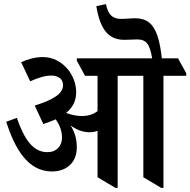

<svg xmlns="http://www.w3.org/2000/svg" viewBox="-20 -908 927 935"><path d="M233 -73C305 -73 354 -117 354 -190C354 -229 345 -263 324 -297C351 -277 382 -264 415 -264C430 -264 443 -266 455 -271V-45L542 7H553V-539H678V-45L765 7H776V-539H887V-551L847 -624H768C752 -773 714 -819 638 -819C615 -819 594 -816 569 -816C527 -816 506 -838 496 -888L449 -878C468 -763 509 -714 586 -714C605 -714 628 -716 648 -716C693 -716 709 -693 721 -624H354V-613L394 -539H455V-367C436 -352 411 -343 378 -343C353 -343 326 -349 302 -358C335 -385 351 -418 351 -459C351 -500 335 -541 309 -572C278 -608 238 -630 189 -630C153 -630 118 -621 83 -605L127 -512C164 -529 200 -540 229 -540C265 -540 287 -523 287 -493C287 -451 237 -421 149 -394L191 -304C213 -311 233 -319 251 -327C270 -301 282 -270 282 -238C282 -197 255 -167 211 -167C141 -167 99 -228 62 -334L10 -315C53 -183 116 -73 233 -73Z"/></svg>

Font: Noto Serif Devanagari Condensed SemiBold
Style: Regular
Weight: 600
Width: 3
Designer: Universal Thirst, Indian Type Foundry and the Monotype Design Team
Foundry: Monotype Imaging Inc.
Version: Version 2.004